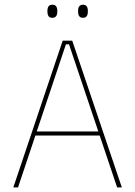

<svg xmlns="http://www.w3.org/2000/svg" viewBox="-20 -816 588 836"><path d="M38 0 253 -639H294.5L510.5 0H490L280.5 -623H267L58.5 0ZM127 -226V-243.5H421V-226ZM208 -738.5Q197 -738.5 191.8 -745.2Q186.5 -752 186.5 -766V-769Q186.5 -782 191.8 -788.8Q197 -795.5 208 -795.5Q219 -795.5 224.2 -788.8Q229.5 -782 229.5 -769V-766Q229.5 -752 224.2 -745.2Q219 -738.5 208 -738.5ZM341.5 -738.5Q330.5 -738.5 325.2 -745.2Q320 -752 320 -766V-769Q320 -782 325.2 -788.8Q330.5 -795.5 341.5 -795.5Q352 -795.5 357.2 -788.8Q362.5 -782 362.5 -769V-766Q362.5 -752 357.2 -745.2Q352 -738.5 341.5 -738.5Z"/></svg>

Font: Anek Odia Medium Thin
Style: Regular
Weight: 250
Version: Version 1.003